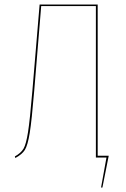

<svg xmlns="http://www.w3.org/2000/svg" viewBox="-20 -700 559 853"><path d="M463 -8 435 133H429L453 0H406V-673H163L132 -297Q121 -164 112 -109Q103 -54 90.5 -34Q78 -14 48 2L46 -5Q73 -20 84.5 -39.5Q96 -59 104.5 -113Q113 -167 124 -298L156 -680H414V-8Z"/></svg>

Font: Fira Sans Compressed Eight
Style: Regular
Weight: 100
Width: 1
Designer: bBox Type GmbH & Carrois Corporate GbR & Edenspiekermann AG
Foundry: bBox Type GmbH & Carrois Corporate GbR & Edenspiekermann AG
Version: Version 4.301